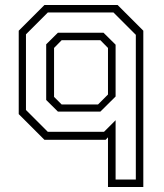

<svg xmlns="http://www.w3.org/2000/svg" viewBox="-20 -560 656 769"><path d="M554 189H412.5V-10L403 0H158L55 -103V-437L158 -540H451L554 -437ZM524 159V-420.5L434.5 -510H171.5L84 -422.5V-119.5L171.5 -32H396.5L443 -78.5V159ZM372.5 -141.5 412.5 -181.5V-368L382 -399H227L196.5 -368V-172L227 -141.5ZM382 -113H212L165 -159.5V-382.5L212 -429H394.5L443 -381V-173.5Z"/></svg>

Font: Tourney Light
Style: Regular
Weight: 300
Version: Version 1.015